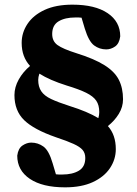

<svg xmlns="http://www.w3.org/2000/svg" viewBox="-20 -691 589 824"><path d="M291 -671Q388 -671 442 -634.5Q496 -598 496 -535Q492 -504 474 -491.5Q456 -479 436 -479Q407 -479 384 -496Q361 -513 344 -568L330 -615Q324 -616 317.5 -616Q311 -616 303 -616Q259 -616 231.5 -599.5Q204 -583 204 -545Q204 -514 227 -497.5Q250 -481 307 -463Q384 -439 428 -411.5Q472 -384 490 -348.5Q508 -313 508 -265Q508 -232 490 -202.5Q472 -173 443 -150Q477 -112 477 -51Q477 -7 452 30.5Q427 68 378.5 90.5Q330 113 259 113Q162 113 108 76.5Q54 40 54 -23Q58 -54 76.5 -66.5Q95 -79 114 -79Q143 -79 166.5 -62Q190 -45 206 10L220 57Q226 58 233 58Q240 58 247 58Q291 58 318.5 41.5Q346 25 346 -13Q346 -34 334.5 -47.5Q323 -61 295.5 -73.5Q268 -86 220 -102Q125 -135 83.5 -175.5Q42 -216 42 -283Q42 -317 60.5 -350Q79 -383 109 -408Q73 -447 73 -507Q73 -551 98 -588.5Q123 -626 171.5 -648.5Q220 -671 291 -671ZM279 -236Q356 -212 402 -184Q404 -191 405 -197Q406 -203 406 -210Q406 -240 393 -259Q380 -278 349.5 -293Q319 -308 266 -324Q193 -347 149 -375Q144 -360 144 -348Q144 -319 157 -299.5Q170 -280 199.5 -266Q229 -252 279 -236Z"/></svg>

Font: Source Serif Pro Black
Style: Regular
Weight: 900
Designer: Frank Grießhammer
Foundry: Adobe Systems Incorporated
Version: Version 3.001;hotconv 1.0.111;makeotfexe 2.5.65597